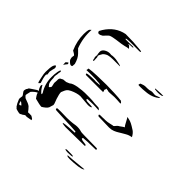

<svg xmlns="http://www.w3.org/2000/svg" viewBox="-118 -708 1006 1006"><g transform="rotate(-45 384.5 -205.5)"><path d="M269 -349Q273 -347 282 -343.5Q291 -340 296 -336Q305 -329 311 -316Q325 -286 326 -262Q326 -255 324 -237Q322 -219 321 -202Q321 -192 323 -185.5Q325 -179 327 -179Q330 -179 330 -189Q331 -194 331 -206Q331 -227 338 -228Q342 -226 342 -221L343 -185Q343 -168 341 -142Q343 -142 347 -146.5Q351 -151 351 -154L352 -180Q355 -202 355 -226.5Q355 -251 355 -258Q355 -272 350 -307Q347 -322 343.5 -332Q340 -342 333 -350Q331 -353 329.5 -358.5Q328 -364 326 -367Q326 -372 325 -377.5Q324 -383 324 -388Q322 -391 320 -395Q318 -399 317 -401Q316 -403 312 -405Q308 -407 305 -407H294L278 -408L255 -403Q252 -404 248 -407Q244 -410 243 -413L255 -423Q266 -429 292 -429L303 -431Q310 -431 316.5 -429.5Q323 -428 331 -428L340 -426Q341 -426 343.5 -426Q346 -426 347 -427Q348 -428 347 -432Q332 -437 328 -437Q311 -440 290 -440Q240 -440 199 -414Q193 -412 192 -412Q190 -412 190 -414Q190 -417 197 -423Q203 -429 212 -435Q221 -441 225 -443Q227 -443 227 -445Q226 -446 223.5 -447Q221 -448 218 -448Q212 -447 204 -443.5Q196 -440 191 -435Q191 -440 189 -444Q187 -448 186 -449L174 -467Q172 -469 168.5 -475Q165 -481 162 -483Q161 -484 157.5 -485Q154 -486 153 -488Q151 -490 148 -490Q142 -492 138 -492H137Q133 -492 125 -485.5Q117 -479 112 -477H109Q106 -477 98.5 -478.5Q91 -480 86 -478Q63 -469 51 -460Q50 -459 48.5 -457Q47 -455 45 -454Q42 -453 40 -444Q38 -435 37 -432Q36 -430 36 -425V-422Q36 -420 37.5 -418Q39 -416 41 -412Q42 -408 46 -403.5Q50 -399 51 -395Q52 -393 51 -389Q50 -385 51 -382L52 -376Q54 -368 56 -354Q57 -355 59.5 -355.5Q62 -356 63 -357Q65 -360 67.5 -363.5Q70 -367 72 -371Q72 -374 72.5 -383Q73 -392 72 -396Q78 -400 85 -406Q92 -412 97 -417Q106 -429 113 -452Q114 -457 119.5 -462.5Q125 -468 127 -469Q132 -469 141.5 -466.5Q151 -464 157 -463Q175 -447 181 -433Q172 -431 163.5 -425Q155 -419 152 -417Q142 -380 142 -367Q147 -358 155 -348.5Q163 -339 170 -336Q172 -336 180.5 -333Q189 -330 193 -329Q200 -329 210.5 -333.5Q221 -338 228 -340Q255 -349 269 -349ZM257 -477Q273 -481 288 -481Q319 -481 336 -476Q338 -475 342.5 -472.5Q347 -470 348 -468Q349 -466 347 -464Q343 -460 336 -460Q331 -460 323 -463L308 -466L303 -467Q298 -467 291.5 -465.5Q285 -464 283 -465Q283 -465 281.5 -467Q280 -469 275 -469Q258 -468 228 -458Q227 -459 223 -461.5Q219 -464 219 -467Q223 -470 238 -473Q253 -476 257 -477ZM405 -411Q405 -403 410 -403L425 -402Q458 -411 475 -428L495 -448Q553 -470 613 -466Q612 -467 607.5 -472.5Q603 -478 588 -479L569 -480Q517 -480 468 -458Q466 -455 462 -447.5Q458 -440 453 -436Q443 -438 439 -438Q434 -438 424 -435Q419 -433 412.5 -425.5Q406 -418 405 -414ZM68 -455Q68 -459 73 -461Q78 -463 87 -465Q86 -460 80.5 -454.5Q75 -449 73 -446Q68 -453 68 -455ZM398 -427Q405 -428 406 -430.5Q407 -433 402 -436Q400 -440 398.5 -441.5Q397 -443 392 -443L378 -442Q386 -437 398 -427ZM626 -430Q634 -435 636 -435Q637 -435 643 -431Q649 -427 652 -426Q712 -388 724 -324Q724 -264 719 -220Q717 -204 717 -203H712Q711 -205 711 -213V-262Q711 -288 710 -295Q710 -301 709 -304Q708 -307 706 -307Q704 -307 704 -301V-278Q704 -272 704.5 -260.5Q705 -249 704 -246Q703 -246 701.5 -247Q700 -248 700 -250Q700 -264 699 -272Q699 -276 696 -277Q696 -274 694 -268Q692 -268 687.5 -263Q683 -258 681 -258Q681 -267 676 -284Q672 -300 672 -304Q671 -312 667.5 -337.5Q664 -363 659 -376Q656 -382 646 -391Q636 -400 633 -403Q625 -415 625 -424Q625 -428 626 -430ZM512 -343Q519 -344 533 -344Q535 -344 537.5 -346Q540 -348 541 -347Q546 -346 563 -336Q573 -328 579 -312Q583 -298 583 -277.5Q583 -257 583 -252V-226Q587 -228 589 -240Q591 -252 592 -255Q595 -267 595 -281Q595 -294 593 -300Q594 -303 594 -311Q594 -327 585 -341Q576 -355 562 -355Q557 -355 550 -354Q543 -353 540 -352Q536 -352 529 -353Q522 -354 520 -351Q516 -351 510 -349.5Q504 -348 504 -346Q504 -345 506.5 -343.5Q509 -342 512 -343ZM438 -197Q439 -195 451 -193Q449 -189 449 -184Q449 -179 448 -179Q446 -177 447 -164Q448 -151 448 -149Q449 -145 449 -133Q449 -114 447 -90Q447 -87 449 -85Q452 -86 454 -89Q456 -92 457 -93H459Q462 -113 463.5 -150Q465 -187 465 -207Q465 -237 463.5 -276.5Q462 -316 459 -332L457 -335Q452 -335 450 -335Q448 -335 446 -337L445 -334Q446 -325 446 -295Q446 -258 444 -251Q444 -233 439 -232L437 -260Q438 -262 438 -273Q438 -309 433 -324Q430 -324 425 -321V-207Q425 -206 425.5 -201Q426 -196 424 -193Q433 -193 438 -197ZM158 -62Q159 -61 161.5 -60.5Q164 -60 165 -62Q167 -70 167 -72Q168 -77 168.5 -83Q169 -89 171 -94Q173 -99 174 -99.5Q175 -100 181 -98Q183 -80 183.5 -66.5Q184 -53 184 -44Q184 -17 185 -4L193 -6Q194 -8 194 -20Q194 -72 195 -98Q195 -125 198 -132Q203 -150 201 -170Q194 -208 196 -254Q197 -276 196 -297Q196 -302 194 -306Q192 -304 186 -304Q184 -300 184 -295Q184 -279 182 -253Q180 -225 180 -209Q180 -189 178.5 -172.5Q177 -156 177 -151Q177 -149 174.5 -148Q172 -147 170 -148Q170 -153 168 -185.5Q166 -218 162 -228Q159 -228 157.5 -217.5Q156 -207 156 -202ZM342 28Q344 32 353 47Q362 62 365 81Q384 71 393 58Q397 52 405.5 38Q414 24 417.5 13.5Q421 3 423 -11Q417 -6 401 2Q381 12 375 18Q374 14 366 3.5Q358 -7 357 -10Q353 -16 347.5 -20Q342 -24 338 -29Q338 -34 334.5 -47.5Q331 -61 331 -65Q331 -66 330 -76.5Q329 -87 330 -88Q329 -93 329 -117Q329 -125 325 -125Q323 -125 320 -122Q317 -119 318 -115Q316 -57 316 -40Q316 -23 321.5 -9.5Q327 4 333.5 14Q340 24 342 28ZM74 -122Q78 -116 78 -114V-82Q78 -74 77 -70L74 -66Q70 -70 70 -102Q70 -115 74 -122ZM60 -90Q60 -76 70 24Q67 23 64.5 17.5Q62 12 61 8Q57 -5 54.5 -39Q52 -73 54 -84Q58 -91 60 -90ZM595 -86Q598 -80 600.5 -71Q603 -62 603 -56V-44Q603 -28 607 -19Q608 -16 608 -11Q608 -6 607 1Q606 8 607 14Q608 18 612 26.5Q616 35 615 41Q587 11 584 -39Q582 -55 582 -76Q582 -87 583 -89Q591 -89 595 -86ZM632 -13Q632 -7 633.5 10.5Q635 28 634 44Q632 42 630.5 40.5Q629 39 629 38Q626 28 626 13Q626 3 628 -11Q629 -13 632 -13Z"/></g></svg>

Font: BM Euljiro oraeorae
Style: Regular
Weight: 400
Designer: Bongjin Kim; Bomjun Kim; Myungsoo Han; Hyesun Chae; Mikyoung Jeong; Wujin Sim; Minjae Kang; Suwha Jang;
Foundry: Sandoll Inc.
Version: Version 1.000;hotconv 1.0.109;makeexe 2.5.65596